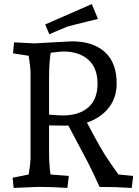

<svg xmlns="http://www.w3.org/2000/svg" viewBox="-20 -918 684 943"><path d="M149 -705 332 -715Q437 -715 495 -662.5Q553 -610 553 -508Q553 -437 513 -387.5Q473 -338 407 -316Q482 -173 513 -131Q522 -116 562 -61L634 -54L627 5Q549 0 469 0Q427 -92 414 -116L316 -301H309Q248 -301 221 -302V-167Q221 -110 228 -61L318 -54L311 5Q245 0 165 0L47 5L42 -45L121 -61Q130 -120 130 -137V-568Q130 -581 121 -644L44 -656L49 -710Q116 -707 149 -705ZM290 -665Q279 -665 229 -659Q221 -609 221 -538V-355Q271 -351 289 -351Q368 -351 413.5 -390.5Q459 -430 459 -507Q459 -584 414 -624.5Q369 -665 290 -665ZM431 -898 461 -825Q329 -793 310 -787L222 -750L202 -798Z"/></svg>

Font: Andada SC
Style: Regular
Weight: 400
Designer: Carolina Giovagnoli
Foundry: Carolina Giovagnoli
Version: Version 1.003